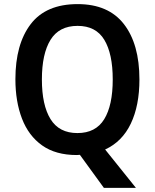

<svg xmlns="http://www.w3.org/2000/svg" viewBox="-20 -745 753 935"><path d="M659 -358Q659 -231 617 -143Q575 -55 492 -17L642 170H486L369 9Q365 9 361.5 9.5Q358 10 354 10Q251 10 185 -37Q119 -84 87 -167.5Q55 -251 55 -359Q55 -530 129.5 -627.5Q204 -725 358 -725Q508 -725 583.5 -627.5Q659 -530 659 -358ZM184 -358Q184 -233 226 -165Q268 -97 357 -97Q446 -97 487.5 -164.5Q529 -232 529 -358Q529 -483 488 -551Q447 -619 358 -619Q268 -619 226 -551Q184 -483 184 -358Z"/></svg>

Font: Noto Sans Telugu SemiCondensed SemiBold
Style: Regular
Weight: 600
Width: 4
Designer: Jelle Bosma - Monotype Design Team
Foundry: Monotype Imaging Inc.
Version: Version 2.005; ttfautohint (v1.8.4.7-5d5b)